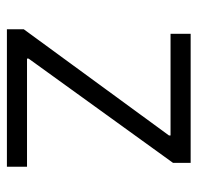

<svg xmlns="http://www.w3.org/2000/svg" viewBox="-28 -558 585 570"><g transform="rotate(90 265.0 -272.5)"><path d="M66.4 0H474.4V-59.7H153.4V-64.3L463.1 -493.3V-545.5H79.9V-485.8H381.7V-481.2L66.4 -50.1Z"/></g></svg>

Font: TID UI Light
Style: Regular
Weight: 300
Designer: The TID Project Authors
Foundry: Bakken & Bæck
Version: Version 1.001;hotconv 1.0.109;makeotfexe 2.5.65596